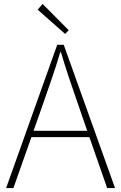

<svg xmlns="http://www.w3.org/2000/svg" viewBox="-20 -953 614 973"><path d="M310 -781 171 -904 196 -933 328 -800ZM11 0 270 -726H303L563 0H523L433 -258H139L48 0ZM150 -290H422L372 -435Q349 -501 329 -560.5Q309 -620 289 -688H285Q265 -620 244.5 -560.5Q224 -501 201 -435Z"/></svg>

Font: Source Han Sans SC ExtraLight
Style: Regular
Weight: 250
Designer: Ryoko NISHIZUKA 西塚涼子 (kana, bopomofo & ideographs); Paul D. Hunt (Latin, Greek & Cyrillic); Sandoll Communications 산돌커뮤니
Foundry: Adobe
Version: Version 2.004;hotconv 1.0.118;makeotfexe 2.5.65603